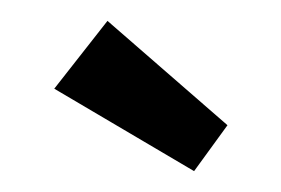

<svg xmlns="http://www.w3.org/2000/svg" viewBox="-20 -493 269 184"><path d="M83 -473 32 -408 166 -329 198 -373Z"/></svg>

Font: Hussar Tani
Style: Bold
Weight: 700
Foundry: Cannot Into Space Fonts
Version: Version 0.92